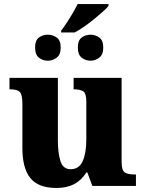

<svg xmlns="http://www.w3.org/2000/svg" viewBox="-20 -922 720 952"><path d="M283 -770Q295 -785 310.5 -808.5Q326 -832 340.5 -857Q355 -882 365 -902H518V-893Q511 -883 491.5 -865.5Q472 -848 447 -827.5Q422 -807 396 -789Q370 -771 350 -761H283ZM217 -621Q192 -621 173 -636Q154 -651 154 -686Q154 -722 173 -736Q192 -750 217 -750Q241 -750 261 -736Q281 -722 281 -686Q281 -651 261 -636Q241 -621 217 -621ZM430 -621Q404 -621 385 -636Q366 -651 366 -686Q366 -722 385 -736Q404 -750 430 -750Q452 -750 472 -736Q492 -722 492 -686Q492 -651 472 -636Q452 -621 430 -621ZM260 10Q170 10 130.5 -39Q91 -88 91 -188V-407Q91 -450 79.5 -464.5Q68 -479 31 -479H27V-536H267V-226Q267 -162 280 -122.5Q293 -83 330 -83Q372 -83 390 -123Q408 -163 408 -231V-418Q408 -460 392 -469.5Q376 -479 349 -479H345V-536H583V-119Q583 -76 599.5 -66.5Q616 -57 644 -57H654V0H438L413 -67H408Q385 -29 348.5 -9.5Q312 10 260 10Z"/></svg>

Font: Noto Serif ExtraBold
Style: Regular
Weight: 800
Designer: Monotype Design Team
Foundry: Monotype Imaging Inc.
Version: Version 2.014